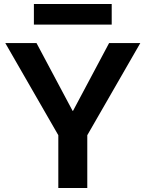

<svg xmlns="http://www.w3.org/2000/svg" viewBox="-20 -947 733 967"><path d="M273.7 0V-266L6.7 -730H163.9L345.7 -388.6H347.7L529.4 -730H686.6L419.6 -266V0ZM150.7 -823V-927H542.6V-823Z"/></svg>

Font: M PLUS 1 Thin
Style: Regular
Weight: 100
Designer: Coji Morishita
Foundry: UNDERFOREST DESIGN
Version: Version 1.001